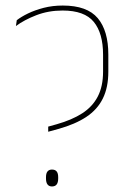

<svg xmlns="http://www.w3.org/2000/svg" viewBox="-20 -667 470 693"><path d="M154 -191.5V-210L184.5 -218.5Q239.5 -234 276.8 -258Q314 -282 333 -318.8Q352 -355.5 352 -408.5V-469.5Q352 -547 318.5 -588Q285 -629 206 -629Q154.5 -629 110.8 -612Q67 -595 37.5 -573L40.5 -594Q56.5 -606.5 81.2 -618.5Q106 -630.5 138 -638.8Q170 -647 206.5 -647Q294.5 -647 332.8 -601.5Q371 -556 371 -470V-408.5Q371 -351.5 351.2 -311.5Q331.5 -271.5 291.5 -245Q251.5 -218.5 190.5 -201.5ZM167.5 6Q157 6 151.5 -1.2Q146 -8.5 146 -22.5V-27.5Q146 -41.5 151.5 -48.2Q157 -55 167.5 -55Q179 -55 184.5 -48.2Q190 -41.5 190 -27.5V-22.5Q190 -8.5 184.5 -1.2Q179 6 167.5 6Z"/></svg>

Font: Anek Telugu Thin
Style: Regular
Weight: 250
Version: Version 1.003